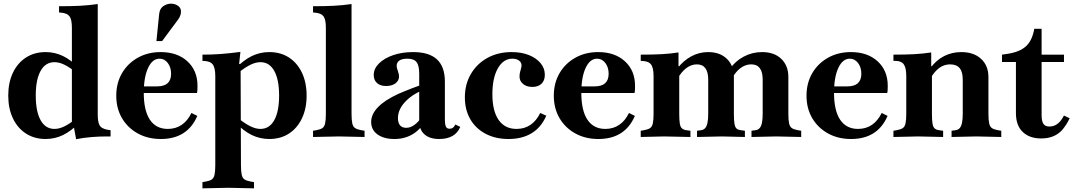

<svg xmlns="http://www.w3.org/2000/svg" viewBox="-20 -744 5853 1047"><path d="M229 14Q168 14 122 -15.5Q76 -45 50.5 -98.5Q25 -152 25 -223Q25 -294 50.5 -347.5Q76 -401 122 -430.5Q168 -460 229 -460Q279 -460 323.5 -438.5Q368 -417 414 -370L402 -344Q360 -377 331.5 -391Q303 -405 277 -405Q228 -405 201.5 -357.5Q175 -310 175 -223Q175 -136 201.5 -88.5Q228 -41 277 -41Q303 -41 331.5 -55Q360 -69 402 -102L414 -76Q368 -29 323.5 -7.5Q279 14 229 14ZM395 15 382 -56 372 -76V-593Q372 -637 359.5 -654.5Q347 -672 313 -675L302 -676V-710Q368 -710 416.5 -712.5Q465 -715 513 -722V-117Q513 -71 527.5 -54.5Q542 -38 583 -34V0H563Q520 0 478 3.5Q436 7 395 15Z M857 14Q786 14 731 -16.5Q676 -47 645 -100Q614 -153 614 -222Q614 -291 645 -344.5Q676 -398 731 -429Q786 -460 856 -460Q947 -460 1002 -409.5Q1057 -359 1057 -276Q1057 -266 1056.5 -254.5Q1056 -243 1054 -237H700L702 -273H837Q913 -273 913 -342Q913 -377 895 -400.5Q877 -424 850 -424Q811 -424 787.5 -373.5Q764 -323 764 -238Q764 -141 797.5 -91Q831 -41 895 -41Q938 -41 970.5 -63Q1003 -85 1024 -128L1056 -112Q1002 14 857 14ZM833 -520 848 -668Q851 -697 870.5 -710.5Q890 -724 912 -724Q934 -724 950.5 -712.5Q967 -701 967 -681Q967 -671 963 -659Q959 -647 948 -633L864 -520Z M1084 283V249L1102 246Q1124 242 1135 234.5Q1146 227 1150 208.5Q1154 190 1154 156V-329Q1154 -376 1139 -394Q1124 -412 1084 -412V-446Q1136 -446 1183.5 -449.5Q1231 -453 1291 -461L1284 -395L1292 -394L1294 156Q1294 190 1298 208.5Q1302 227 1313.5 234.5Q1325 242 1347 246L1365 249V283L1225 280ZM1448 14Q1398 14 1353.5 -7.5Q1309 -29 1263 -76L1275 -102Q1317 -69 1346 -55Q1375 -41 1400 -41Q1449 -41 1475.5 -88.5Q1502 -136 1502 -223Q1502 -310 1475.5 -357.5Q1449 -405 1400 -405Q1375 -405 1346 -391Q1317 -377 1275 -344L1263 -370Q1309 -417 1353.5 -438.5Q1398 -460 1448 -460Q1510 -460 1555.5 -430.5Q1601 -401 1626.5 -347.5Q1652 -294 1652 -223Q1652 -152 1626.5 -98.5Q1601 -45 1555.5 -15.5Q1510 14 1448 14Z M1687 3V-31L1705 -34Q1727 -38 1738 -45.5Q1749 -53 1753 -71.5Q1757 -90 1757 -124V-593Q1757 -637 1744.5 -654.5Q1732 -672 1698 -675L1687 -676V-710Q1752 -710 1800.5 -712.5Q1849 -715 1897 -722V-124Q1897 -90 1901 -71.5Q1905 -53 1916.5 -45.5Q1928 -38 1950 -34L1968 -31V3L1828 0Z M2375 14Q2323 14 2294.5 -11.5Q2266 -37 2266 -83V-343Q2266 -387 2251.5 -405.5Q2237 -424 2201 -424Q2173 -424 2158 -414Q2143 -404 2143 -384Q2143 -379 2144.5 -373Q2146 -367 2149 -359Q2156 -338 2156 -328Q2156 -304 2136.5 -289.5Q2117 -275 2085 -275Q2054 -275 2036 -291Q2018 -307 2018 -335Q2018 -370 2047 -398.5Q2076 -427 2124.5 -443.5Q2173 -460 2233 -460Q2320 -460 2363 -420Q2406 -380 2406 -299V-96Q2406 -65 2411.5 -53.5Q2417 -42 2432 -42Q2443 -42 2450.5 -48Q2458 -54 2463 -65L2490 -52Q2462 14 2375 14ZM2131 14Q2073 14 2038.5 -11Q2004 -36 2004 -79Q2004 -121 2041 -159.5Q2078 -198 2152 -232Q2184 -246 2226.5 -262.5Q2269 -279 2309 -291L2310 -262Q2237 -237 2193.5 -193Q2150 -149 2150 -100Q2150 -74 2161.5 -60.5Q2173 -47 2195 -47Q2218 -47 2240 -63Q2262 -79 2280 -107Q2298 -135 2308 -170L2314 -113Q2286 -50 2239.5 -18Q2193 14 2131 14Z M2753 14Q2682 14 2628 -14.5Q2574 -43 2544.5 -94Q2515 -145 2515 -213Q2515 -285 2548 -341Q2581 -397 2638.5 -428.5Q2696 -460 2770 -460Q2823 -460 2863.5 -444Q2904 -428 2927.5 -400Q2951 -372 2951 -336Q2951 -305 2933 -287.5Q2915 -270 2883 -270Q2852 -270 2832.5 -286Q2813 -302 2813 -327Q2813 -333 2814 -341Q2815 -349 2819 -362Q2822 -373 2823 -378Q2824 -383 2824 -387Q2824 -404 2810 -414Q2796 -424 2774 -424Q2725 -424 2695 -371.5Q2665 -319 2665 -230Q2665 -139 2699 -90Q2733 -41 2797 -41Q2840 -41 2872.5 -63Q2905 -85 2926 -128L2959 -113Q2931 -49 2879 -17.5Q2827 14 2753 14Z M3243 14Q3172 14 3117 -16.5Q3062 -47 3031 -100Q3000 -153 3000 -222Q3000 -291 3031 -344.5Q3062 -398 3117 -429Q3172 -460 3242 -460Q3333 -460 3388 -409.5Q3443 -359 3443 -276Q3443 -266 3442.5 -254.5Q3442 -243 3440 -237H3086L3088 -273H3223Q3299 -273 3299 -342Q3299 -377 3281 -400.5Q3263 -424 3236 -424Q3197 -424 3173.5 -373.5Q3150 -323 3150 -238Q3150 -141 3183.5 -91Q3217 -41 3281 -41Q3324 -41 3356.5 -63Q3389 -85 3410 -128L3442 -112Q3388 14 3243 14Z M3675 -372Q3707 -414 3750 -437Q3793 -460 3842 -460Q3906 -460 3944 -423Q3982 -386 3982 -324V-124Q3982 -89 3985 -70Q3988 -51 3996 -43.5Q4004 -36 4020 -34L4042 -31V3L3916 0L3781 3V-31L3803 -34Q3817 -36 3825.5 -45.5Q3834 -55 3838 -74.5Q3842 -94 3842 -124V-310Q3842 -351 3826.5 -372Q3811 -393 3780 -393Q3750 -393 3723 -373Q3696 -353 3675 -315ZM4078 3V-31L4100 -34Q4114 -36 4122.5 -45.5Q4131 -55 4135 -74.5Q4139 -94 4139 -124V-310Q4139 -351 4123.5 -372Q4108 -393 4077 -393Q4036 -393 4002.5 -359Q3969 -325 3956 -271H3923Q3930 -326 3960 -368.5Q3990 -411 4036 -435.5Q4082 -460 4136 -460Q4202 -460 4240.5 -423Q4279 -386 4279 -324V-124Q4279 -90 4283 -71.5Q4287 -53 4298 -45.5Q4309 -38 4331 -34L4349 -31V3L4213 0ZM3684 -124Q3684 -89 3687 -70.5Q3690 -52 3698.5 -44Q3707 -36 3723 -34L3745 -31V3L3600 0L3474 3V-31L3492 -34Q3514 -38 3525 -45.5Q3536 -53 3540 -71.5Q3544 -90 3544 -124V-329Q3544 -376 3529 -394Q3514 -412 3474 -412V-446Q3540 -446 3587 -448.5Q3634 -451 3680 -458V-383H3684Z M4621 14Q4550 14 4495 -16.5Q4440 -47 4409 -100Q4378 -153 4378 -222Q4378 -291 4409 -344.5Q4440 -398 4495 -429Q4550 -460 4620 -460Q4711 -460 4766 -409.5Q4821 -359 4821 -276Q4821 -266 4820.5 -254.5Q4820 -243 4818 -237H4464L4466 -273H4601Q4677 -273 4677 -342Q4677 -377 4659 -400.5Q4641 -424 4614 -424Q4575 -424 4551.5 -373.5Q4528 -323 4528 -238Q4528 -141 4561.5 -91Q4595 -41 4659 -41Q4702 -41 4734.5 -63Q4767 -85 4788 -128L4820 -112Q4766 14 4621 14Z M5169 3V-31L5191 -34Q5205 -36 5213.5 -45.5Q5222 -55 5226 -74.5Q5230 -94 5230 -124V-310Q5230 -352 5213 -372.5Q5196 -393 5161 -393Q5129 -393 5102.5 -374Q5076 -355 5053 -315V-372Q5085 -416 5128 -438Q5171 -460 5222 -460Q5290 -460 5330 -423Q5370 -386 5370 -324V-124Q5370 -90 5374 -71.5Q5378 -53 5389 -45.5Q5400 -38 5422 -34L5440 -31V3L5305 0ZM4852 3V-31L4870 -34Q4892 -38 4903 -45.5Q4914 -53 4918 -71.5Q4922 -90 4922 -124V-329Q4922 -374 4908.5 -393Q4895 -412 4863 -412H4852V-446Q4918 -446 4965 -448.5Q5012 -451 5058 -458V-383H5062V-124Q5062 -89 5065 -70.5Q5068 -52 5076.5 -44Q5085 -36 5101 -34L5123 -31V3L4987 0Z M5658 11Q5594 11 5557 -24.5Q5520 -60 5520 -127V-406H5444V-446L5472 -450Q5540 -460 5574.5 -491.5Q5609 -523 5620 -587H5660V-117Q5660 -83 5670 -68.5Q5680 -54 5703 -54Q5727 -54 5746.5 -68.5Q5766 -83 5782 -114L5813 -99Q5805 -82 5794.5 -65.5Q5784 -49 5772 -35Q5730 11 5658 11ZM5650 -406V-446H5782V-406Z"/></svg>

Font: Baskervville
Style: Bold
Weight: 700
Version: Version 1.100